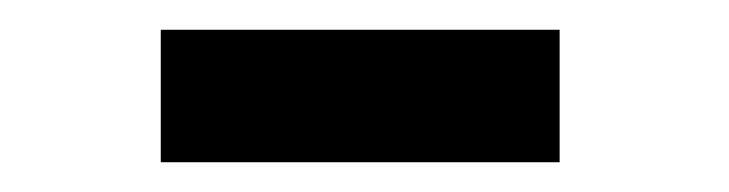

<svg xmlns="http://www.w3.org/2000/svg" viewBox="-20 -676 490 129"><path d="M88 -567V-656H356V-567Z"/></svg>

Font: Inconsolata SemiCondensed Black
Style: Regular
Weight: 900
Width: 4
Monospace: yes
Designer: Raph Levien, Cyreal, Brenton Simpson
Foundry: Raph Levien, Cyreal, Google
Version: Version 3.001; ttfautohint (v1.8.2.53-6de2)